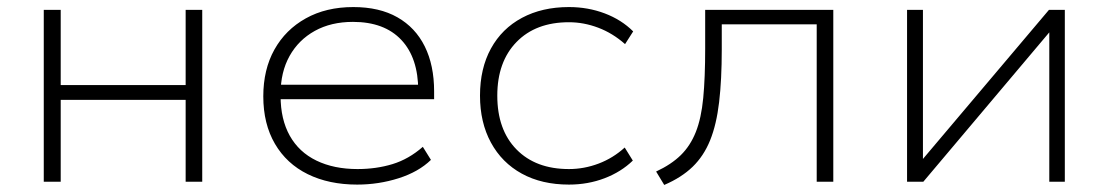

<svg xmlns="http://www.w3.org/2000/svg" viewBox="-20 -515 3141 544"><path d="M104 0V-487H152V-274H506V-487H553V0H506V-232H152V0Z M992 8Q912 8 852 -21.5Q792 -51 759 -107.5Q726 -164 726 -242Q726 -318 757.5 -374.5Q789 -431 846.5 -463Q904 -495 981 -495Q1055 -495 1106 -466Q1157 -437 1183.5 -383.5Q1210 -330 1210 -256V-234H756V-275H1187L1165 -258Q1165 -351 1117 -402Q1069 -453 980 -453Q918 -453 872 -427.5Q826 -402 800.5 -356.5Q775 -311 775 -249V-243Q775 -177 801 -130.5Q827 -84 876.5 -60Q926 -36 993 -36Q1046 -36 1092 -50Q1138 -64 1178 -99L1201 -62Q1166 -28 1109.5 -10Q1053 8 992 8Z M1592 8Q1515 8 1458.5 -23Q1402 -54 1371 -111Q1340 -168 1340 -244Q1340 -321 1371 -377.5Q1402 -434 1459 -464.5Q1516 -495 1592 -495Q1646 -495 1693.5 -477Q1741 -459 1774 -426L1751 -390Q1716 -421 1675 -436.5Q1634 -452 1592 -452Q1498 -452 1443.5 -396Q1389 -340 1389 -244Q1389 -147 1443.5 -91.5Q1498 -36 1592 -36Q1635 -36 1676 -51.5Q1717 -67 1750 -97L1773 -60Q1740 -28 1693 -10Q1646 8 1592 8Z M1862 9 1839 -29Q1882 -49 1909 -75.5Q1936 -102 1951.5 -141Q1967 -180 1972.5 -237.5Q1978 -295 1978 -377V-487H2341V0H2294V-446H2025V-375Q2025 -289 2017.5 -225.5Q2010 -162 1992 -117.5Q1974 -73 1942.5 -42.5Q1911 -12 1862 9Z M2550 0V-487H2595V-54H2586L2952 -487H2997V0H2953V-434H2962L2596 0Z"/></svg>

Font: Nunito Sans 10pt SemiExpanded ExtraLight
Style: Regular
Weight: 250
Width: 6
Designer: Vernon Adams
Foundry: Vernon Adams
Version: Version 3.101;gftools[0.9.27]